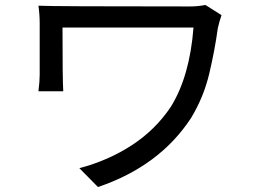

<svg xmlns="http://www.w3.org/2000/svg" viewBox="-20 -722 1040 774"><path d="M375 32 300 -44Q417 -75 512 -137Q607 -199 669 -292Q745 -415 760 -611H232Q232 -399 235 -354H135Q140 -394 140 -421V-628Q140 -663 135 -699Q183 -696 746 -696Q778 -696 808 -702L873 -661Q864 -635 859 -612L858 -608Q846 -520 823.5 -425Q801 -330 750 -246Q623 -52 375 32Z"/></svg>

Font: LXGW 975 Gothic SC
Style: Regular
Weight: 400
Version: Version 2.01;February 25, 2021